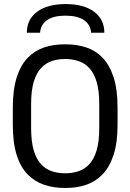

<svg xmlns="http://www.w3.org/2000/svg" viewBox="-20 -914 640 944"><path d="M296 10Q243 10 197 -5.5Q151 -21 116 -56.5Q81 -92 62 -152Q43 -212 43 -301V-385Q43 -474 62.5 -534.5Q82 -595 117 -630.5Q152 -666 197.5 -681Q243 -696 295 -696H305Q359 -696 405 -680.5Q451 -665 485 -629.5Q519 -594 538.5 -534Q558 -474 558 -385V-301Q558 -213 538.5 -153Q519 -93 485 -57.5Q451 -22 405.5 -6Q360 10 307 10ZM300 -62Q335 -62 365.5 -72Q396 -82 419 -106.5Q442 -131 455 -174.5Q468 -218 468 -284V-403Q468 -469 455 -512Q442 -555 419 -579.5Q396 -604 365.5 -614Q335 -624 300 -624Q265 -624 235 -614Q205 -604 182 -579.5Q159 -555 146 -512Q133 -469 133 -403V-284Q133 -218 146 -174.5Q159 -131 182 -106.5Q205 -82 235 -72Q265 -62 300 -62ZM112 -753Q112 -819 163 -856.5Q214 -894 303 -894Q392 -894 442.5 -856.5Q493 -819 493 -753H428Q425 -793 393 -815Q361 -837 302 -837Q243 -837 211.5 -815Q180 -793 177 -753Z"/></svg>

Font: Chivo Mono Medium Light
Style: Regular
Weight: 300
Monospace: yes
Version: Version 1.008